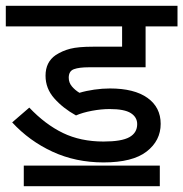

<svg xmlns="http://www.w3.org/2000/svg" viewBox="-20 -642 632 662"><path d="M358 -266Q329 -266 297 -260Q265 -254 242 -244Q197 -269 167 -303Q137 -337 137 -381Q137 -428 172 -452Q195 -467 222.5 -474Q250 -481 301 -481H401V-551H0V-622H592V-551H482V-410H286Q253 -410 235 -403.5Q217 -397 217 -374Q217 -357 228 -344Q239 -331 254 -322Q277 -329 305 -333Q333 -337 359 -337Q443 -337 488.5 -304.5Q534 -272 534 -215Q534 -157 485.5 -119.5Q437 -82 337 -82Q241 -82 161 -119Q81 -156 22 -220L81 -271Q136 -213 197 -183.5Q258 -154 337 -154Q399 -154 426 -169Q453 -184 453 -214Q453 -238 431 -252Q409 -266 358 -266ZM62 -71H531V0H62Z"/></svg>

Font: Noto Sans Living
Style: Regular
Weight: 400
Designer: Monotype Design Team
Foundry: Monotype Imaging Inc.
Version: Version 2.013; ttfautohint (v1.8.4.7-5d5b)